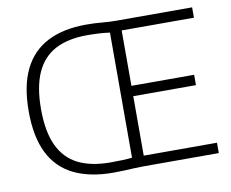

<svg xmlns="http://www.w3.org/2000/svg" viewBox="-81 -850 1152 959"><g transform="rotate(-10 495.0 -371.0)"><path d="M420 5Q301 5 219.8 -34.8Q138.5 -74.5 97 -157.2Q55.5 -240 55.5 -370Q55.5 -498 96.2 -581.5Q137 -665 216.8 -706Q296.5 -747 412.5 -747Q454.5 -747 493.5 -743.5Q532.5 -740 565.5 -740H949.5V-687.5H583V-52.5H954.5V0H571Q550.5 0 525.8 1.2Q501 2.5 474 3.8Q447 5 420 5ZM413 -48Q447.5 -48 474.5 -49Q501.5 -50 523.5 -52.5V-687Q495 -691 467.2 -692.5Q439.5 -694 408 -694Q311.5 -694 247 -660Q182.5 -626 150.2 -554.2Q118 -482.5 118 -370Q118 -256 151.2 -185Q184.5 -114 250 -81Q315.5 -48 413 -48ZM567.5 -354V-406.5H901V-354Z"/></g></svg>

Font: Encode Sans Condensed Thin Light
Style: Regular
Weight: 300
Version: Version 3.002